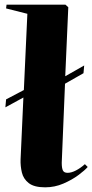

<svg xmlns="http://www.w3.org/2000/svg" viewBox="-20 -787 395 821"><path d="M173 14Q126 14 103 -4Q80 -22 73.5 -49.5Q67 -77 68 -105L80 -370L3 -328L6 -362L82 -402L97 -728L6 -751L8 -767H260L272 -756L259 -461L340 -507L337 -474L258 -429L244 -91Q244 -68 249 -58Q254 -48 269 -48Q285 -48 304.5 -58Q324 -68 343 -85L355 -73Q343 -59 315.5 -38.5Q288 -18 251 -2Q214 14 173 14Z"/></svg>

Font: Literata 72pt ExtraBold
Style: Italic
Weight: 800
Italic angle: -2°
Designer: Latin by Veronika Burian and Jose Scaglione. Greek by Irene Vlachou. Cyrillic by Vera Evstafieva
Foundry: TypeTogether
Version: Version 3.002